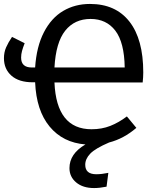

<svg xmlns="http://www.w3.org/2000/svg" viewBox="-20 -721 791 973"><path d="M703 -303H256Q266 -66 444 -66Q496 -66 539 -83Q582 -100 623 -131L671 -73Q607 -18 533 1Q463 31 437.5 57.5Q412 84 412 114Q412 162 468 162Q495 162 529 155L520 225Q485 232 457 232Q400 232 366 203.5Q332 175 332 131Q332 58 413 11Q299 2 231.5 -79.5Q164 -161 158 -304H146Q76 -304 38 -337.5Q0 -371 0 -426Q0 -456 11 -481Q22 -506 41 -534L105 -502Q96 -479 91.5 -462.5Q87 -446 87 -429Q87 -379 141 -379H158Q165 -485 202.5 -557.5Q240 -630 300 -665.5Q360 -701 436 -701Q566 -701 636 -611.5Q706 -522 706 -354Q706 -330 703 -303ZM612 -379Q610 -506 564.5 -565.5Q519 -625 439 -625Q358 -625 310.5 -565.5Q263 -506 256 -379Z"/></svg>

Font: Fira Sans
Style: Regular
Weight: 400
Designer: bBox Type GmbH & Carrois Corporate GbR & Edenspiekermann AG
Foundry: bBox Type GmbH & Carrois Corporate GbR & Edenspiekermann AG
Version: Version 4.301